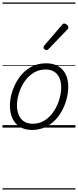

<svg xmlns="http://www.w3.org/2000/svg" viewBox="-20 -1030 629 1550"><path d="M238 19Q181 19 141 -5.5Q101 -30 80.5 -74.5Q60 -119 60 -177Q60 -232 79 -291.5Q98 -351 134.5 -403Q171 -455 226 -487Q281 -519 354 -519Q410 -519 450 -495.5Q490 -472 510.5 -429.5Q531 -387 531 -330Q531 -288 520 -240.5Q509 -193 486 -146.5Q463 -100 427.5 -63Q392 -26 344.5 -3.5Q297 19 238 19ZM244 -31Q300 -31 343 -59.5Q386 -88 415 -132.5Q444 -177 459 -228Q474 -279 474 -324Q474 -369 459.5 -401.5Q445 -434 417 -451.5Q389 -469 348 -469Q293 -469 249.5 -441.5Q206 -414 176.5 -369.5Q147 -325 132 -275Q117 -225 117 -180Q117 -135 131.5 -101Q146 -67 174.5 -49Q203 -31 244 -31ZM354 -625Q348 -625 339.5 -632Q331 -639 331 -646Q331 -650 332.5 -654Q334 -658 338 -663L479 -827Q484 -834 488.5 -837Q493 -840 499 -840Q505 -840 513.5 -835Q522 -830 527 -822.5Q532 -815 532 -808Q532 -803 530.5 -799.5Q529 -796 524 -792L372 -634Q363 -625 354 -625ZM0 490H589V500H0ZM0 -20H589V0H0ZM0 -505H589V-500H0ZM0 -1010H589V-1000H0Z"/></svg>

Font: Playwrite AU QLD Guides
Style: Regular
Weight: 400
Designer: Veronika Burian, José Scaglione
Foundry: TypeTogether
Version: Version 1.003